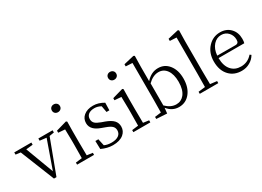

<svg xmlns="http://www.w3.org/2000/svg" viewBox="-25 -1562 3186 2334"><g transform="rotate(-30 1568.0 -394.5)"><path d="M255 6 64 -471 -4 -480V-511H236V-480L141 -470L288 -78L426 -469L334 -480V-511H534V-480L468 -469L290 6Z M583 0V-29L672 -40Q674 -150 674 -227V-282Q674 -365 671 -444L578 -451V-480L728 -523L741 -513L739 -376V-227Q739 -150 741 -40L821 -29V0ZM646 -722Q646 -747 662 -762Q678 -777 702 -777Q726 -777 742.5 -762Q759 -747 759 -722Q759 -698 742.5 -683Q726 -668 702 -668Q678 -668 662 -683Q646 -698 646 -722Z M1081 14Q1003 14 922 -24L919 -138H961L982 -42Q1024 -22 1082 -22Q1147 -22 1183 -49Q1216 -74 1216 -118Q1216 -154 1192 -177Q1168 -200 1109 -221L1060 -239Q996 -262 965 -294Q929 -330 929 -382Q929 -444 975 -483Q1025 -525 1108 -525Q1183 -525 1256 -481L1253 -376H1213L1197 -465Q1153 -490 1107 -490Q1051 -490 1021 -465Q993 -441 993 -401Q993 -364 1017 -341Q1039 -320 1096 -299L1139 -284Q1215 -256 1248 -220Q1280 -185 1280 -134Q1280 -71 1231 -30Q1177 14 1081 14Z M1373 0V-29L1462 -40Q1464 -150 1464 -227V-282Q1464 -365 1461 -444L1368 -451V-480L1518 -523L1531 -513L1529 -376V-227Q1529 -150 1531 -40L1611 -29V0ZM1436 -722Q1436 -747 1452 -762Q1468 -777 1492 -777Q1516 -777 1532.5 -762Q1549 -747 1549 -722Q1549 -698 1532.5 -683Q1516 -668 1492 -668Q1468 -668 1452 -683Q1436 -698 1436 -722Z M2009 14Q1915 14 1850 -67L1842 9L1694 0V-29L1782 -40Q1784 -152 1784 -227V-734L1692 -739V-769L1836 -803L1852 -795L1849 -641V-441Q1923 -525 2019 -525Q2111 -525 2168 -454Q2227 -381 2227 -262Q2227 -138 2166.5 -62Q2106 14 2009 14ZM1997 -31Q2065 -31 2108 -84Q2156 -144 2156 -256Q2156 -363 2112 -423Q2070 -480 2000 -480Q1923 -480 1851 -409V-99Q1920 -31 1997 -31Z M2305 0V-29L2401 -40Q2403 -158 2403 -227V-734L2311 -739V-769L2458 -803L2473 -795L2470 -641V-227Q2470 -158 2472 -40L2565 -29V0Z M2890 14Q2784 14 2719 -54Q2649 -127 2649 -254Q2649 -374 2721 -451Q2790 -525 2890 -525Q2978 -525 3033 -468.5Q3088 -412 3088 -322Q3088 -283 3081 -262H2720Q2721 -150 2775 -91Q2825 -36 2908 -36Q3003 -36 3067 -110L3086 -96Q3056 -44 3005 -16Q2954 14 2890 14ZM2975 -295Q3001 -295 3012 -309Q3022 -321 3022 -348Q3022 -406 2985 -447Q2946 -490 2886 -490Q2823 -490 2777 -440Q2728 -386 2721 -296Z"/></g></svg>

Font: GenRyuMin TW L
Style: Regular
Weight: 300
Version: Version 1.501;PS 1;hotconv 16.6.51;makeotf.lib2.5.65220